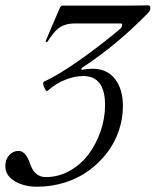

<svg xmlns="http://www.w3.org/2000/svg" viewBox="-40 -687 584 720"><path d="M98.1 13.2Q50.3 13.2 15.1 -7.8Q-20 -28.8 -20 -64Q-20 -89.4 -5.4 -105.2Q9.3 -121.1 29.8 -121.1Q56.6 -121.1 73.2 -71.8Q89.8 -22.9 131.8 -22.9Q179.2 -22.9 221.4 -46.6Q263.7 -70.3 292.2 -108.6Q320.8 -147 337.4 -195.3Q354 -243.7 354 -293Q354 -401.9 272 -401.9Q240.7 -401.9 205.6 -388.2Q170.4 -374.5 139.2 -347.2Q133.3 -341.8 126.5 -357.9Q118.7 -375 124 -380.4Q124.5 -380.4 125 -380.9Q201.2 -415.5 334 -517.1Q392.6 -562.5 412.1 -580.1Q418 -585.9 418 -594.2Q418 -599.1 412.1 -599.1H242.2Q198.2 -599.1 173.8 -576.2Q160.6 -564.9 139.2 -532.2Q138.2 -530.3 136 -529.5Q133.8 -528.8 132.3 -530Q130.9 -531.2 131.8 -534.2Q133.3 -537.1 137.9 -548.6Q142.6 -560.1 154.5 -588.1Q166.5 -616.2 182.1 -651.9Q187 -666 194.8 -666H425.8Q496.1 -666 512.2 -667Q523.9 -668.5 523.9 -657.2Q523.9 -647 516.1 -639.2Q396 -516.1 265.1 -431.2L267.1 -424.8Q286.1 -429.2 307.1 -429.2Q361.3 -429.2 391.1 -391.1Q420.9 -353 420.9 -289.1Q420.9 -242.2 405.8 -197.3Q390.6 -152.3 361.8 -114.5Q333 -76.7 293.9 -47.9Q254.9 -19 204.3 -2.9Q153.8 13.2 98.1 13.2Z"/></svg>

Font: Junicode SmCond Light
Style: Italic
Weight: 300
Width: 4
Italic angle: -11°
Designer: Peter S. Baker
Version: Version 2.206